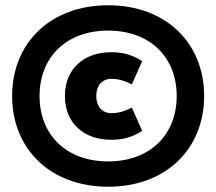

<svg xmlns="http://www.w3.org/2000/svg" viewBox="-20 -698 820 728"><path d="M390 10C610 10 754 -134 754 -334C754 -534 610 -678 390 -678C170 -678 26 -534 26 -334C26 -134 170 10 390 10ZM390 -86C231 -86 130 -187 130 -334C130 -481 231 -582 390 -582C549 -582 650 -481 650 -334C650 -187 549 -86 390 -86ZM402 -168C446 -168 483 -178 519 -202L480 -290C449 -275 429 -269 402 -269C367 -269 345 -295 345 -334C345 -373 367 -399 402 -399C429 -399 449 -393 480 -378L519 -466C483 -490 446 -500 402 -500C294 -500 226 -433 226 -334C226 -235 294 -168 402 -168Z"/></svg>

Font: Gantari Black
Style: Regular
Weight: 900
Designer: Anugrah Pasau
Foundry: Lafontype
Version: Version 1.000